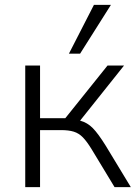

<svg xmlns="http://www.w3.org/2000/svg" viewBox="-20 -771 563 791"><path d="M84 0V-501H145V-284H249L423 -501H491L310 -274Q340 -266 362.5 -243Q385 -220 416 -170L519 0H452L357 -157Q338 -188 321.5 -205Q305 -222 284 -228.5Q263 -235 232 -235H145V0ZM264 -550 367 -751H437L310 -550Z"/></svg>

Font: Mulish Light
Style: Regular
Weight: 300
Designer: Vernon Adams
Foundry: Vernon Adams
Version: Version 3.603; ttfautohint (v1.8.3)